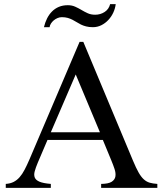

<svg xmlns="http://www.w3.org/2000/svg" viewBox="-20 -906 787 926"><path d="M538.1 -886.2H511.2Q504.9 -861.3 484.4 -848.1Q463.9 -835 439 -835Q418.9 -835 403.3 -842Q387.7 -849.1 373 -857.9Q358.4 -866.7 342.5 -873.8Q326.7 -880.9 307.1 -880.9Q282.7 -880.9 263.7 -872.8Q244.6 -864.7 230.5 -850.3Q216.3 -835.9 206.8 -816.7Q197.3 -797.4 191.9 -774.9H219.2Q220.2 -783.7 225.6 -792.2Q231 -800.8 239 -807.6Q247.1 -814.5 257.3 -818.8Q267.6 -823.2 277.8 -823.2Q294.4 -823.2 306.9 -819.6Q319.3 -815.9 329.8 -810.5Q340.3 -805.2 349.9 -799.1Q359.4 -793 370.4 -787.6Q381.3 -782.2 395.3 -778.6Q409.2 -774.9 428.2 -774.9Q449.7 -774.9 468.8 -784.4Q487.8 -793.9 502.4 -809.6Q517.1 -825.2 526.4 -845.2Q535.6 -865.2 538.1 -886.2ZM738.8 0V-19Q717.3 -20.5 701.9 -24.9Q686.5 -29.3 673.6 -41Q660.6 -52.7 648.4 -74.2Q636.2 -95.7 621.1 -131.8L381.8 -704.1H363.8L122.1 -137.2Q109.9 -108.9 98.6 -87.4Q87.4 -65.9 74.5 -51.3Q61.5 -36.6 45.7 -28.6Q29.8 -20.5 7.8 -19V0H225.1V-19Q189 -22 170.9 -29.5Q152.8 -37.1 147.7 -49.8Q142.6 -62.5 147.5 -80.1Q152.3 -97.7 162.1 -121.1L209 -231H476.1L517.1 -131.8Q525.9 -110.8 532.5 -90.8Q539.1 -70.8 536.6 -55.2Q534.2 -39.6 518.8 -29.5Q503.4 -19.5 467.8 -19V0ZM461.9 -268.1H225.1L345.2 -546.9Z"/></svg>

Font: Galatia SIL
Style: Regular
Weight: 400
Designer: Development by SIL's NRSI team
Version: Version 2.1